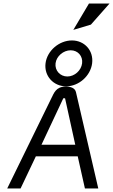

<svg xmlns="http://www.w3.org/2000/svg" viewBox="-20 -1072 643 1092"><path d="M397 -902 497 -932 603 -1052H486ZM296 -712C301 -753 341 -786 382 -786C423 -786 452 -753 447 -712C442 -671 404 -637 363 -637C322 -637 291 -671 296 -712ZM239 -712C230 -640 284 -581 356 -581C428 -581 495 -640 504 -712C513 -784 461 -842 389 -842C317 -842 248 -784 239 -712ZM539 0 412 -548C407 -570 384 -580 354 -580C297 -579 287 -542 272 -513L21 0H97L184 -183H422L463 0ZM216 -249 340 -513H350L408 -249Z"/></svg>

Font: Charger
Style: It
Weight: 400
Designer: Jasper
Foundry: Cannot Into Space Fonts
Version: Version 0.98